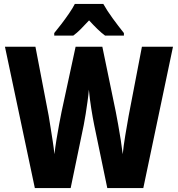

<svg xmlns="http://www.w3.org/2000/svg" viewBox="-20 -950 898 970"><path d="M854 -714 704 0H522L456 -318Q449 -352 441 -402Q433 -452 429 -497Q427 -472 422.5 -439.5Q418 -407 413 -375Q408 -343 403 -318L337 0H156L5 -714H159L226 -365Q230 -340 235.5 -306Q241 -272 246.5 -236Q252 -200 255 -171Q259 -206 265.5 -246Q272 -286 279 -323Q286 -360 291 -385L362 -714H497L565 -385Q570 -358 577 -320.5Q584 -283 590 -243.5Q596 -204 600 -171Q604 -212 613 -266.5Q622 -321 630 -365L697 -714ZM502 -930Q521 -896 549.5 -857Q578 -818 606 -783V-770H511Q492 -784 472 -803.5Q452 -823 430 -847Q407 -822 387.5 -802.5Q368 -783 350 -770H254V-783Q270 -802 290.5 -829Q311 -856 329.5 -883Q348 -910 358 -930Z"/></svg>

Font: Noto Sans Lao Condensed ExtraBold
Style: Regular
Weight: 800
Width: 3
Designer: Monotype Design Team
Foundry: Monotype Imaging Inc.
Version: Version 2.003; ttfautohint (v1.8.4.7-5d5b)